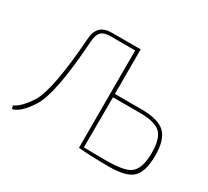

<svg xmlns="http://www.w3.org/2000/svg" viewBox="-137 -912 1238 1141"><g transform="rotate(30 482.0 -341.0)"><path d="M714 -384Q831 -384 877 -338Q922 -294 922 -186Q922 -73 875 -31Q831 8 717 8Q584 8 507 0H506V-668H338Q295 -668 276 -651Q254 -631 251 -583Q227 -218 163 -111Q104 -14 46 0L40 -22Q86 -41 140 -124Q201 -225 227 -589Q234 -690 332 -690H531V-384ZM530 -17Q599 -15 677 -15Q805 -15 846 -44Q896 -79 896 -190Q896 -286 859 -323Q820 -361 716 -361H531Z"/></g></svg>

Font: Taylor Sans Thin
Style: Regular
Weight: 100
Italic angle: -8°
Designer: Natanael Gama
Version: Version 1.001 September 8, 2015